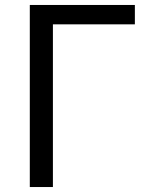

<svg xmlns="http://www.w3.org/2000/svg" viewBox="-20 -753 597 773"><path d="M100 0H193V-655H523V-733H100Z"/></svg>

Font: Squished Noto Sans CJK JP Regular
Style: Regular
Weight: 400
Designer: Ryoko NISHIZUKA (kana & ideographs); Paul D. Hunt (Latin, Greek & Cyrillic); Wenlong ZHANG (bopomofo); Sandoll Communica
Foundry: Adobe Systems Incorporated
Version: Version 1.004;PS 1.004;hotconv 1.0.82;makeotf.lib2.5.63406